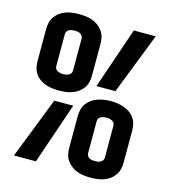

<svg xmlns="http://www.w3.org/2000/svg" viewBox="-111 -832 823 930"><g transform="rotate(15 300.0 -367.5)"><path d="M171 -360Q155 -360 138 -362Q121 -364 105.5 -369.5Q90 -375 76 -384.5Q62 -394 52.5 -407.5Q43 -421 39 -437.5Q35 -454 35 -471V-632Q35 -649 39 -665Q43 -681 52.5 -694.5Q62 -708 76 -718Q90 -728 105.5 -733.5Q121 -739 138 -741Q155 -743 171 -743Q188 -743 204.5 -741Q221 -739 237 -733.5Q253 -728 266.5 -718Q280 -708 290 -694.5Q300 -681 304 -665Q308 -649 308 -632V-471Q308 -454 304 -437.5Q300 -421 290 -407.5Q280 -394 266.5 -384.5Q253 -375 237 -369.5Q221 -364 204.5 -362Q188 -360 171 -360ZM342 -428 447 -735H557L437 -428ZM171 -442Q178 -442 185.5 -443.5Q193 -445 199 -448Q205 -451 209 -457Q213 -463 213 -471V-632Q213 -639 209 -645Q205 -651 199 -654.5Q193 -658 185.5 -659Q178 -660 171 -660Q164 -660 157 -659Q150 -658 143.5 -654.5Q137 -651 133 -645Q129 -639 129 -632V-471Q129 -463 133 -457Q137 -451 143.5 -448Q150 -445 157 -443.5Q164 -442 171 -442ZM429 8Q412 8 395.5 6Q379 4 363 -1.5Q347 -7 333.5 -17Q320 -27 310 -40.5Q300 -54 296 -70Q292 -86 292 -103V-264Q292 -281 296 -297.5Q300 -314 310 -327.5Q320 -341 333.5 -350.5Q347 -360 363 -365.5Q379 -371 395.5 -373.5Q412 -376 429 -376Q445 -376 462 -373.5Q479 -371 494.5 -365.5Q510 -360 524 -350.5Q538 -341 547.5 -327.5Q557 -314 561 -297.5Q565 -281 565 -264V-103Q565 -86 561 -70Q557 -54 547.5 -40.5Q538 -27 524 -17Q510 -7 494.5 -1.5Q479 4 462 6Q445 8 429 8ZM43 0 163 -307H258L153 0ZM429 -75Q436 -75 443 -76Q450 -77 456.5 -80.5Q463 -84 467 -90Q471 -96 471 -103V-264Q471 -272 467 -278Q463 -284 456.5 -287Q450 -290 443 -291.5Q436 -293 429 -293Q422 -293 414.5 -291.5Q407 -290 401 -287Q395 -284 391 -278Q387 -272 387 -264V-103Q387 -96 391 -90Q395 -84 401 -80.5Q407 -77 414.5 -76Q422 -75 429 -75Z"/></g></svg>

Font: Iosevka Fixed Medium Extended
Style: Regular
Weight: 500
Width: 7
Monospace: yes
Designer: Belleve Invis
Foundry: Belleve Invis
Version: Version 24.1.1; ttfautohint (v1.8.4)